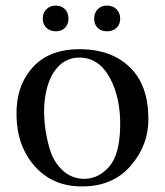

<svg xmlns="http://www.w3.org/2000/svg" viewBox="-20 -653 590 687"><path d="M511 -230Q512 -133 446.5 -58.5Q381 16 269 14Q168 13 104.5 -58Q41 -129 39 -240Q37 -346 97.5 -412.5Q158 -479 272 -477Q380 -475 445 -412Q510 -349 511 -230ZM410 -200Q412 -303 373 -374.5Q334 -446 266 -447Q215 -448 181 -406.5Q147 -365 139 -285Q136 -249 140.5 -206Q145 -163 158.5 -118Q172 -73 204.5 -43Q237 -13 283 -13Q333 -14 370.5 -56.5Q408 -99 410 -200ZM410 -586Q410 -566 397 -553.5Q384 -541 363 -541Q342 -541 329.5 -553.5Q317 -566 317 -586Q317 -607 329.5 -620Q342 -633 363 -633Q384 -633 397 -620Q410 -607 410 -586ZM225 -586Q225 -566 212.5 -553.5Q200 -541 180 -541Q159 -541 146 -553.5Q133 -566 133 -586Q133 -607 146 -620Q159 -633 180 -633Q200 -633 212.5 -620Q225 -607 225 -586Z"/></svg>

Font: GFS Artemisia
Style: Regular
Weight: 400
Designer: Takis Katsoulidis and George D. Matthiopoulos
Foundry: Takis Katsoulidis and George D. Matthiopoulos
Version: Version 1.0